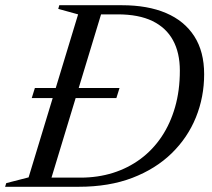

<svg xmlns="http://www.w3.org/2000/svg" viewBox="-48 -715 810 735"><path d="M73.5 -339.5 85.5 -378H409.5L397.5 -339.5ZM260 -35Q326.5 -35 384.5 -53.2Q442.5 -71.5 489.8 -106.5Q537 -141.5 570.5 -191.5Q604 -241.5 622.2 -305Q640.5 -368.5 640.5 -444.5Q640.5 -513 614.2 -561Q588 -609 535.5 -634.5Q483 -660 402.5 -660H287.5L298.5 -695H418.5Q517.5 -695 587.8 -665Q658 -635 695.8 -576.2Q733.5 -517.5 733.5 -431Q733.5 -343.5 702 -265.8Q670.5 -188 609.2 -128.2Q548 -68.5 458.8 -34.2Q369.5 0 253.5 0H85.5L96.5 -35ZM251 -660 175 -681 179 -695H349.5L138.5 0H-28.5L-24 -14L61.5 -36Z"/></svg>

Font: Newsreader 48pt
Style: Italic
Weight: 400
Italic angle: -17°
Version: Version 1.003